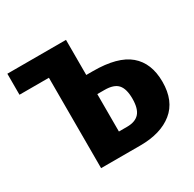

<svg xmlns="http://www.w3.org/2000/svg" viewBox="-123 -661 800 791"><g transform="rotate(-30 277.5 -265.0)"><path d="M540 -182Q540 -91 483.5 -45.5Q427 0 330 0H143V-430H3V-530H282V-363H314Q431 -363 485.5 -317Q540 -271 540 -182ZM398 -184Q398 -230 379.5 -251Q361 -272 316 -272H282V-94H321Q360 -94 379 -115Q398 -136 398 -184Z"/></g></svg>

Font: Fira Sans Condensed SemiBold
Style: Regular
Weight: 600
Width: 3
Designer: bBox Type GmbH & Carrois Corporate GbR & Edenspiekermann AG
Foundry: bBox Type GmbH & Carrois Corporate GbR & Edenspiekermann AG
Version: Version 4.301